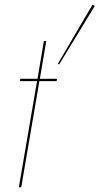

<svg xmlns="http://www.w3.org/2000/svg" viewBox="-20 -794 422 814"><path d="M166 -620 139 -460H66L64 -450H137L60 0H70L147 -450H220L222 -460H149L176 -620ZM372 -774 225 -523 231 -521 382 -769Z"/></svg>

Font: Jost* 200 Hairline Italic
Style: Italic
Weight: 100
Italic angle: -10°
Version: Version 3.200; ttfautohint (v0.97) -l 8 -r 50 -G 200 -x 14 -